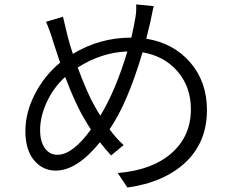

<svg xmlns="http://www.w3.org/2000/svg" viewBox="-20 -796 1040 853"><path d="M402.3 -321.3Q415 -297.9 425.8 -282.2Q494.1 -394.5 545.9 -567.4Q431.6 -563.5 325.2 -496.1Q369.1 -377.9 402.3 -321.3ZM235.4 -108.4Q302.7 -108.4 383.8 -220.7Q367.2 -246.1 356.4 -265.6Q317.4 -328.1 269.5 -454.1Q218.8 -408.2 188.5 -343.8Q158.2 -279.3 158.2 -217.8Q158.2 -167 179.2 -137.7Q200.2 -108.4 235.4 -108.4ZM585 -776.4 663.1 -768.6Q659.2 -754.9 653.8 -727.1Q648.4 -699.2 647.5 -696.3Q644.5 -683.6 638.2 -658.7Q631.8 -633.8 629.9 -624Q751 -604.5 825.2 -518.6Q899.4 -432.6 899.4 -307.6Q899.4 -164.1 804.2 -74.7Q709 14.6 545.9 37.1L502.9 -27.3Q656.2 -40 742.2 -115.7Q828.1 -191.4 828.1 -310.5Q828.1 -409.2 769.5 -478Q710.9 -546.9 613.3 -563.5Q545.9 -335.9 466.8 -221.7Q494.1 -183.6 529.3 -151.4L473.6 -105.5Q449.2 -131.8 423.8 -164.1Q322.3 -38.1 227.5 -38.1Q168.9 -38.1 130.9 -84.5Q92.8 -130.9 92.8 -213.9Q92.8 -296.9 135.7 -379.4Q178.7 -461.9 247.1 -517.6Q217.8 -604.5 215.8 -612.3Q203.1 -656.2 184.6 -699.2L259.8 -721.7Q260.7 -716.8 280.3 -635.7Q289.1 -600.6 303.7 -556.6Q422.9 -628.9 563.5 -628.9Q576.2 -685.5 579.1 -705.1Q586.9 -739.3 585 -776.4Z"/></svg>

Font: Gen Shin Gothic Normal
Style: Regular
Weight: 300
Designer: [Source Han Sans]
Ryoko NISHIZUKA  (kana & ideographs); Paul D. Hunt (Latin, Greek & Cyrillic); Wenlong ZHANG  (bopomofo
Version: Version 1.002.20150607